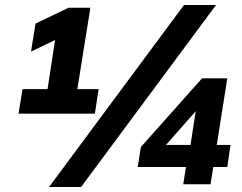

<svg xmlns="http://www.w3.org/2000/svg" viewBox="-20 -736 965 767"><path d="M54 0ZM54 -282ZM54 -282 70 -380H170L200 -576L104 -530L122 -642L254 -705H341L289 -380H374L359 -282ZM304 11H176L715 -716H843ZM712 0 723 -69H530L543 -149L787 -423H888L846 -157H901L888 -69H832L821 0ZM741 -157 762 -292 643 -157Z"/></svg>

Font: Winston
Style: Bold Italic
Weight: 700
Italic angle: -9°
Designer: Original fonts by Vernon Adams / Changes by Cristiano Sobral
Foundry: Original fonts by Vernon Adams / Changes by Cristiano Sobral
Version: Version 2.503;July 17, 2020;FontCreator 13.0.0.2655 64-bit